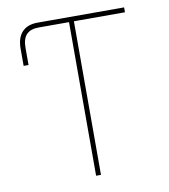

<svg xmlns="http://www.w3.org/2000/svg" viewBox="-82 -798 765 868"><g transform="rotate(-10 300.5 -364.0)"><path d="M52.7 -545.9V-625Q52.7 -674.8 77.4 -701.2Q102.1 -727.5 148.4 -727.5H202.1V-705.1H150.4Q111.8 -705.1 93.5 -685.5Q75.2 -666 75.2 -625V-545.9ZM202.1 -705.1V-727.5H545.9V-705.1H311.5V0H289.1V-705.1Z"/></g></svg>

Font: Inter 18pt Thin
Style: Regular
Weight: 250
Designer: Rasmus Andersson
Foundry: rsms
Version: Version 4.001;git-66647c0bb